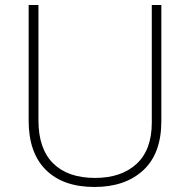

<svg xmlns="http://www.w3.org/2000/svg" viewBox="-20 -734 756 764"><path d="M622 -252Q622 -123 550 -56.5Q478 10 356 10Q231 10 162.5 -58Q94 -126 94 -254V-714H133V-255Q133 -142 191.5 -84Q250 -26 358 -26Q463 -26 523.5 -82Q584 -138 584 -246V-714H622Z"/></svg>

Font: Noto Sans Bengali UI ExtraLight
Style: Regular
Weight: 200
Designer: Jelle Bosma - Monotype Design Team
Foundry: Monotype Imaging Inc.
Version: Version 2.003; ttfautohint (v1.8.4.7-5d5b)